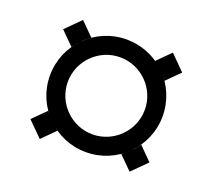

<svg xmlns="http://www.w3.org/2000/svg" viewBox="-74 -586 607 549"><g transform="rotate(20 230.0 -312.0)"><path d="M88.4 -214.8 48.8 -175.3 93.3 -130.9 132.8 -170.4C124.5 -176.8 116.2 -183.6 108.9 -190.9C101.6 -198.2 94.7 -206.5 88.4 -214.8ZM48.8 -448.7 88.4 -409.2C94.7 -418 101.6 -425.8 108.9 -433.1C116.2 -440.9 124.5 -447.8 132.8 -453.6L93.3 -493.2ZM58.6 -312C58.6 -264.6 77.6 -221.7 108.9 -190.9C139.6 -159.7 182.6 -140.6 230 -140.6C277.3 -140.6 320.3 -159.7 351.1 -190.9C382.3 -221.7 401.4 -264.6 401.4 -312C401.4 -359.4 382.3 -401.9 352.1 -433.1C358.9 -425.8 365.7 -418 371.6 -409.2L411.1 -448.7L366.7 -493.2L327.1 -453.6C332 -450.2 336.9 -446.3 341.8 -442.4C312 -467.8 272.9 -483.4 230 -483.4C182.6 -483.4 139.6 -464.4 108.9 -433.1C77.6 -402.3 58.6 -359.4 58.6 -312ZM112.8 -312C112.8 -376.5 165.5 -429.2 230 -429.2C294.4 -429.2 347.2 -376.5 347.2 -312C347.2 -247.6 294.4 -194.8 230 -194.8C165.5 -194.8 112.8 -247.6 112.8 -312ZM327.1 -170.4 366.7 -130.9 411.1 -175.3 371.6 -214.8C365.7 -206.5 358.9 -198.2 351.1 -190.9C343.8 -183.6 335.9 -176.8 327.1 -170.4Z"/></g></svg>

Font: Wand UI Pro Black
Style: Regular
Weight: 900
Designer: Andreas Faust
Version: Version 1.003;FEAKit 1.0